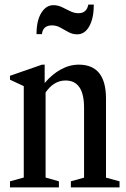

<svg xmlns="http://www.w3.org/2000/svg" viewBox="-20 -816 550 836"><path d="M23.5 0V-26.5L83.5 -43V-441L23.5 -469V-486L163 -534.5H174.5V-454.5Q206 -492 244.2 -513.2Q282.5 -534.5 323 -534.5Q441.5 -534.5 441.5 -387V-42.5L500.5 -26.5V0H288.5V-26.5L346 -42.5V-347Q346 -465.5 265.5 -465.5Q214.5 -465.5 178.5 -413.5V-43L236.5 -26.5V0ZM316 -666.5Q296 -666.5 278.2 -676.2Q260.5 -686 243 -695.8Q225.5 -705.5 206.5 -705.5Q167 -705.5 162.5 -667.5H139Q139 -726 159.8 -759.8Q180.5 -793.5 212.5 -793.5Q232 -793.5 250 -784.8Q268 -776 285.8 -767.2Q303.5 -758.5 321.5 -758.5Q357.5 -758.5 364.5 -796H388.5Q388.5 -737.5 369 -702Q349.5 -666.5 316 -666.5Z"/></svg>

Font: Libre Caslon Condensed Medium
Style: Regular
Weight: 500
Designer: Pablo Impallari, Rodrigo Fuenzalida, Katja Schimmel, Ertekin Erdin
Foundry: Pablo Impallari, Rodrigo Fuenzalida
Version: Version 2.000; ttfautohint (v1.8.4.7-5d5b);gftools[0.9.33]